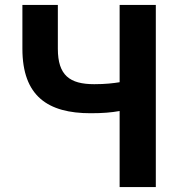

<svg xmlns="http://www.w3.org/2000/svg" viewBox="-20 -760 744 780"><path d="M466 0H613V-740H466V-426C441 -422 409 -418 363 -418C263 -418 215 -454 215 -562V-740H71V-562C71 -369 175 -300 348 -300C399 -300 432 -303 466 -309Z"/></svg>

Font: Source Han Sans Old Style Bold
Style: Regular
Weight: 700
Designer: Ryoko NISHIZUKA (kana & ideographs); Paul D. Hunt (Latin, Greek & Cyrillic); Wenlong ZHANG (bopomofo); Sandoll Communica
Foundry: Adobe Systems Incorporated
Version: Version 1.004;PS 1.004;hotconv 1.0.81;makeotf.lib2.5.63406